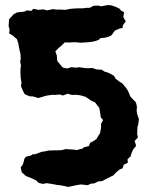

<svg xmlns="http://www.w3.org/2000/svg" viewBox="-20 -648 579 760"><path d="M250 92 233 88 216 85 205 84 190 81 165 77 150 80 133 76 123 66 104 57 83 49 66 34 62 14 70 4 74 -8 77 -21 84 -28 104 -33 110 -38 117 -37 134 -43 145 -47 158 -49 171 -52 194 -53H209L226 -54L240 -58L269 -56L286 -54L290 -56L307 -60L312 -65L332 -70L337 -83L349 -89L362 -98L367 -107L376 -121L380 -143V-158L388 -173L379 -183L376 -204L373 -221L365 -231L356 -243L340 -250L332 -256L318 -265L297 -271L278 -273L265 -272L248 -277L229 -270L217 -274L195 -272L188 -273L162 -269L149 -265L132 -260L112 -266L97 -267L78 -275L72 -286L63 -307L65 -321L62 -340L61 -357V-375L63 -388L60 -404L62 -417L61 -435L56 -456L52 -478L47 -493L31 -507L16 -516L18 -530L14 -546L16 -572L30 -587L33 -591L48 -599L77 -602L86 -607L104 -605L112 -613L132 -609L152 -611L166 -607L190 -612L203 -610H221L238 -609L259 -613L270 -614L286 -615H306L323 -617H335L350 -625L369 -626L380 -623L407 -628L420 -627L438 -621L454 -613L459 -606L471 -600L468 -580L478 -563L472 -556L465 -545L466 -538L451 -534L435 -527L426 -515L421 -508L411 -503L397 -499L378 -497L370 -490L356 -485L340 -482L319 -480L298 -479L276 -481L258 -480H236L222 -466L213 -459L199 -445L205 -428L206 -411L208 -405L218 -393L228 -381L245 -377L263 -382L283 -380L292 -382L322 -378H332L345 -379L363 -373L383 -372L393 -365L409 -360L417 -356L431 -348L438 -336L454 -324L464 -318L476 -304L485 -291L489 -283L496 -266L505 -256L518 -243L522 -226L521 -209L523 -196L530 -176L527 -155L524 -145L523 -117L526 -104L513 -90L519 -71L507 -56L501 -43L497 -29L485 -18L486 -4L470 4L465 18L452 24L439 35L429 46L417 52L399 61L384 69L369 70L353 78L340 79L327 85L300 82L282 85Z"/></svg>

Font: Winky Rough SemiBold
Style: Regular
Weight: 600
Designer: Simon Atzbach
Foundry: typofactur
Version: Version 1.206; ttfautohint (v1.8.4.7-5d5b)